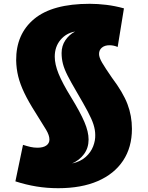

<svg xmlns="http://www.w3.org/2000/svg" viewBox="-20 -770 776 1010"><path d="M286 220Q227 220 172 211Q117 202 61 184L101 -8Q123 -1 140.5 3Q158 7 177 7Q207 7 223.5 -4.5Q240 -16 240 -36Q240 -58 222.5 -87.5Q205 -117 167 -177Q130 -235 108 -281Q86 -327 76 -367.5Q66 -408 65 -452Q64 -591 160 -670.5Q256 -750 452 -750Q494 -750 539.5 -744.5Q585 -739 632 -726L599 -523Q587 -528 576.5 -530Q566 -532 556 -532Q531 -532 516 -519.5Q501 -507 501 -486Q501 -468 517 -440.5Q533 -413 569 -361Q627 -284 650.5 -222.5Q674 -161 674 -92Q674 5 627.5 75Q581 145 494.5 182.5Q408 220 286 220ZM446 -36Q446 8 422 40.5Q398 73 359 90Q404 80 431 55.5Q458 31 470 0Q482 -31 481 -60Q481 -86 472 -114.5Q463 -143 441.5 -183.5Q420 -224 383 -287Q353 -338 335.5 -372.5Q318 -407 311 -434.5Q304 -462 304 -491Q304 -529 324 -558.5Q344 -588 375 -604Q328 -596 298 -560Q268 -524 268 -472Q268 -432 288 -382.5Q308 -333 353 -260Q402 -180 424 -128.5Q446 -77 446 -36Z"/></svg>

Font: Georama Expanded Black
Style: Regular
Weight: 900
Width: 7
Designer: Jean-Baptiste Levee
Foundry: Production Type
Version: Version 1.000